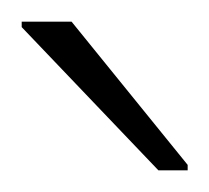

<svg xmlns="http://www.w3.org/2000/svg" viewBox="-20 -763 193 177"><path d="M126 -606 0 -738V-743H46L153 -611V-606Z"/></svg>

Font: Saira Thin Thin
Style: Regular
Weight: 250
Version: Version 1.101